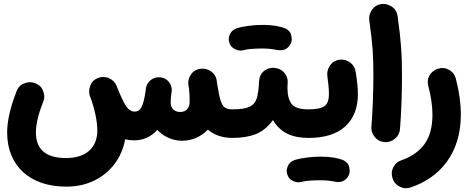

<svg xmlns="http://www.w3.org/2000/svg" viewBox="-20 -664 2439 997"><path d="M17.1 23.9C17.1 196.3 134.3 305.2 324.2 305.2C377.4 305.2 425.3 294.9 468.8 273.9C554.7 232.4 612.8 155.3 629.9 59.1C644.5 63 660.2 64.9 676.3 64.9C725.6 64.9 765.6 45.4 796.4 10.7C829.6 44.4 874.5 66.9 925.8 66.9C978 66.9 1024.9 44.9 1059.6 9.3C1092.8 37.6 1134.8 51.8 1186 52.2H1186.5C1207 52.2 1224.6 44.9 1238.8 30.3C1252.9 15.6 1260.3 -2 1260.3 -22C1260.3 -42.5 1252.9 -60.1 1238.8 -74.7C1224.6 -88.9 1207 -96.2 1186.5 -96.2H1186C1169.9 -96.2 1157.7 -99.1 1148.4 -105C1129.9 -116.7 1120.1 -149.9 1108.4 -224.1C1107.4 -231 1106.4 -238.8 1105 -247.1C1100.6 -276.4 1077.6 -298.8 1049.8 -305.2C1043.5 -306.6 1037.6 -307.6 1031.2 -307.6C1026.9 -307.6 1022.9 -307.1 1018.6 -306.6L1009.8 -304.7C992.2 -299.3 979 -290 970.7 -275.9C961.9 -261.7 957.5 -248 957.5 -234.9C957.5 -230.5 958 -225.6 958.5 -221.2L961.4 -204.6C963.9 -182.6 964.8 -161.6 964.8 -136.2C964.8 -103.5 946.8 -82.5 916 -82.5C884.8 -82.5 866.2 -103 866.2 -129.9C866.2 -145 867.2 -160.6 869.6 -176.8C870.1 -178.2 870.1 -179.2 870.1 -180.7L871.1 -186.5C871.6 -189.9 872.1 -193.4 872.1 -196.8C872.1 -210.9 867.2 -225.1 856.9 -238.8C846.7 -252 832 -259.8 814 -262.2C810.5 -262.7 807.6 -262.7 804.2 -262.7C783.2 -262.7 759.8 -252 746.1 -229V-228.5C745.6 -228 745.6 -227.5 745.1 -227.1C744.6 -226.6 744.6 -226.6 744.6 -226.1C744.1 -225.6 744.1 -225.1 743.7 -224.6C743.7 -224.1 743.7 -224.1 743.2 -224.1C743.2 -223.6 743.2 -222.7 742.7 -222.2L742.2 -221.7C742.2 -221.2 742.2 -220.2 741.7 -219.7C739.7 -214.8 738.3 -210 737.8 -205.1C736.3 -197.3 735.4 -190.4 734.9 -184.6C723.6 -110.4 710 -84.5 678.7 -84.5C662.1 -84.5 647.5 -93.8 634.8 -112.8C622.1 -131.3 606 -166 585.9 -216.8C578.6 -235.8 565.4 -249.5 546.4 -257.8C536.1 -262.2 525.9 -264.2 515.1 -264.2C506.3 -264.2 498 -262.7 489.7 -259.3C470.7 -252 458.5 -241.2 452.1 -226.6C445.8 -211.9 442.9 -199.2 442.9 -189C442.9 -180.2 444.3 -171.4 447.8 -162.1C448.2 -160.6 449.2 -159.2 449.7 -157.7C460.4 -129.4 469.2 -99.6 475.6 -68.8C481.9 -37.6 485.4 -10.3 485.4 13.2C485.4 103.5 426.3 156.7 322.8 156.7C218.8 156.7 166.5 112.3 166.5 23.9C166.5 -18.6 178.7 -71.8 204.6 -135.7C208 -144.5 210 -153.3 210 -162.1C210 -172.4 207 -184.6 200.7 -199.2C194.3 -213.4 181.6 -224.6 162.6 -231.9C153.8 -235.4 145 -237.3 135.7 -237.3C126 -237.3 113.8 -234.4 99.1 -228C84.5 -221.7 73.2 -209 65.9 -189.9C33.2 -106.4 17.1 -35.2 17.1 23.9Z M1111.8 -22C1111.8 -2 1119.1 15.6 1133.8 30.3C1148.9 44.9 1166.5 52.2 1186.5 52.2C1232.9 52.2 1273.4 45.9 1307.6 32.7C1341.8 19.5 1371.6 -4.9 1397.5 -40.5C1436.5 26.4 1499.5 52.2 1582 52.2H1582.5C1603 52.2 1620.6 44.9 1634.8 30.3C1648.9 15.6 1656.2 -2 1656.2 -22C1656.2 -42.5 1648.9 -60.1 1634.8 -74.7C1620.6 -88.9 1603 -96.2 1582.5 -96.2H1582C1537.6 -96.2 1508.3 -105.5 1494.1 -124.5C1480 -143.6 1472.7 -170.9 1472.7 -206.5C1472.7 -214.8 1473.1 -223.6 1473.6 -232.9C1474.1 -235.4 1474.1 -237.3 1474.1 -239.3C1474.1 -256.8 1467.8 -272.9 1455.1 -287.6C1441.9 -302.2 1425.3 -310.1 1404.8 -311.5C1402.3 -312 1400.4 -312 1397.9 -312C1379.9 -312 1363.8 -306.2 1349.1 -293.9C1334.5 -281.7 1326.7 -264.2 1325.2 -241.2C1323.7 -205.1 1319.8 -176.3 1314 -155.3C1307.6 -134.3 1295.4 -119.1 1276.4 -109.9C1257.3 -100.6 1227.5 -96.2 1186.5 -96.2C1166.5 -96.2 1148.9 -88.9 1133.8 -74.7C1119.1 -60.1 1111.8 -42.5 1111.8 -22ZM1170.4 -444.3C1174.8 -429.2 1183.1 -418 1195.3 -411.6C1207.5 -404.8 1218.3 -401.4 1228 -401.4C1233.4 -401.4 1238.3 -401.9 1243.7 -403.3C1265.6 -409.7 1302.7 -412.1 1346.2 -412.1C1371.1 -412.1 1400.4 -408.7 1419.4 -404.3C1424.8 -403.3 1429.7 -402.8 1434.6 -402.8C1448.7 -402.8 1468.8 -405.8 1484.9 -428.7C1491.7 -439 1495.1 -449.7 1495.1 -460.9C1495.1 -465.8 1493.7 -474.1 1491.2 -485.4C1488.3 -496.6 1479 -506.8 1462.9 -516.1C1435.5 -527.3 1395.5 -534.7 1346.2 -534.7C1298.8 -534.7 1247.6 -528.8 1210.9 -517.6C1194.8 -512.2 1183.6 -503.9 1177.2 -492.2C1170.9 -480.5 1168 -469.7 1168 -460.4C1168 -455.1 1168.9 -449.7 1170.4 -444.3Z M1508.3 -22C1508.3 -2 1515.6 15.6 1530.3 30.3C1544.9 44.9 1562.5 52.2 1582.5 52.2C1665.5 52.2 1729 32.2 1772.9 -7.8C1816.4 -47.9 1838.4 -103.5 1838.4 -174.8C1838.4 -206.5 1834.5 -245.1 1827.1 -290.5C1823.7 -310.5 1814.9 -326.7 1800.3 -337.9C1785.6 -349.1 1770 -354.5 1753.9 -354.5C1750.5 -354.5 1747.1 -354.5 1743.7 -354C1723.6 -351.6 1707.5 -342.8 1696.3 -327.6C1685.1 -312.5 1679.2 -296.4 1679.2 -279.8C1679.2 -276.9 1679.2 -273.9 1679.7 -270.5C1685.1 -231.9 1688 -200.2 1688 -175.8C1688 -144.5 1680.2 -123.5 1664.6 -112.8C1648.9 -101.6 1621.6 -96.2 1582.5 -96.2C1562.5 -96.2 1544.9 -88.9 1530.3 -74.7C1515.6 -60.1 1508.3 -42.5 1508.3 -22ZM1471.2 239.7C1475.6 254.9 1483.9 266.1 1496.1 272.9C1508.3 279.3 1519 282.7 1528.8 282.7C1534.2 282.7 1539.1 282.2 1544.4 280.8C1566.4 274.4 1603.5 272 1647 272C1671.9 272 1701.2 275.4 1720.2 279.8C1725.6 280.8 1730.5 281.2 1735.4 281.2C1749.5 281.2 1769.5 278.3 1785.6 255.4C1792.5 245.1 1795.9 234.4 1795.9 223.1C1795.9 218.3 1794.4 210 1792 198.7C1789.1 187.5 1779.8 177.2 1763.7 168C1736.3 156.7 1696.3 149.4 1647 149.4C1599.6 149.4 1548.3 155.3 1511.7 166.5C1495.6 171.9 1484.4 180.2 1478 191.9C1471.7 203.6 1468.8 214.4 1468.8 223.6C1468.8 229 1469.7 234.4 1471.2 239.7Z M1897.5 -559.6C1915.5 -428.2 1918.9 -377.9 1918.9 -274.9C1918.9 -184.6 1915 -86.9 1908.7 -6.3C1908.2 -3.9 1908.2 -2 1908.2 0C1908.2 17.1 1914.6 33.7 1927.2 48.8C1939.5 64 1956.1 72.3 1976.6 73.7C1979 74.2 1981 74.2 1982.9 74.2C2000.5 74.2 2017.1 67.9 2032.2 55.2C2047.4 42 2055.7 25.4 2057.1 5.4C2063.5 -74.7 2067.4 -173.3 2067.4 -267.6C2067.4 -380.9 2063 -447.3 2044.9 -579.1C2042.5 -599.1 2033.7 -615.2 2018.6 -626.5C2003.4 -637.7 1987.8 -643.6 1971.7 -643.6C1968.3 -643.6 1964.8 -643.6 1961.4 -643.1C1941.4 -640.6 1925.3 -631.8 1914.1 -616.7C1902.8 -601.6 1897 -585.9 1897 -569.8C1897 -566.4 1897 -563 1897.5 -559.6Z M2250 -305.7C2220.2 -295.4 2201.2 -265.6 2201.2 -240.2C2201.2 -232.9 2202.1 -225.6 2204.1 -217.8C2218.3 -162.6 2225.6 -112.8 2225.6 -68.4C2225.6 -3.4 2211.4 48.3 2183.1 85.9C2154.3 123.5 2115.2 150.9 2064.9 168C2048.8 173.3 2036.1 182.6 2027.3 196.3C2018.6 210 2014.2 223.1 2014.2 235.8C2014.2 243.7 2015.6 252 2018.1 260.7C2023.4 278.8 2033.7 292 2047.9 300.8C2062 309.1 2075.2 313.5 2087.4 313.5C2095.7 313.5 2104 312 2112.8 309.1C2265.1 258.3 2373 131.8 2373 -68.4C2373 -127.4 2364.3 -189.9 2347.2 -254.9C2342.8 -272.9 2333.5 -287.1 2319.3 -296.9C2304.7 -306.2 2291 -311 2278.3 -311C2269.5 -311 2260.3 -309.1 2250 -305.7Z"/></svg>

Font: Mikhak ExtraBold
Style: Regular
Weight: 800
Designer: Amin Abedi
Version: Version 3.2